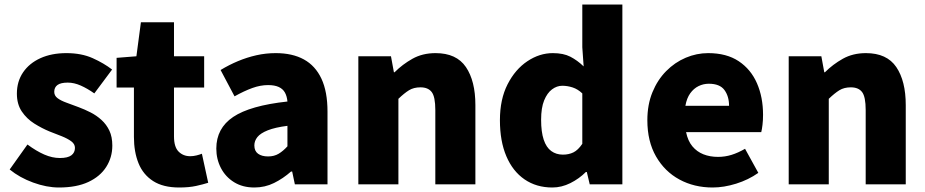

<svg xmlns="http://www.w3.org/2000/svg" viewBox="-20 -819 4110 853"><path d="M242 14Q187 14 127 -8Q67 -30 23 -66L102 -177Q141 -148 176.5 -132.5Q212 -117 246 -117Q281 -117 297 -129Q313 -141 313 -162Q313 -179 297 -191Q281 -203 255 -213.5Q229 -224 200 -235Q166 -249 132.5 -270Q99 -291 77 -323.5Q55 -356 55 -403Q55 -457 82.5 -497.5Q110 -538 159.5 -560.5Q209 -583 275 -583Q342 -583 392 -560.5Q442 -538 478 -510L399 -404Q368 -426 338.5 -439Q309 -452 281 -452Q250 -452 235.5 -441.5Q221 -431 221 -411Q221 -394 235.5 -383Q250 -372 275 -363Q300 -354 329 -343Q356 -333 382.5 -319.5Q409 -306 431 -286Q453 -266 466 -238.5Q479 -211 479 -172Q479 -120 452 -77.5Q425 -35 372.5 -10.5Q320 14 242 14Z M776 14Q705 14 660.5 -14.5Q616 -43 595.5 -93.5Q575 -144 575 -211V-430H498V-562L586 -569L606 -720H753V-569H887V-430H753V-213Q753 -166 773.5 -145.5Q794 -125 825 -125Q839 -125 853 -128.5Q867 -132 877 -136L905 -7Q883 0 851.5 7Q820 14 776 14Z M1110 14Q1058 14 1020 -9.5Q982 -33 961.5 -72.5Q941 -112 941 -159Q941 -249 1016 -299.5Q1091 -350 1257 -368Q1255 -391 1246 -407.5Q1237 -424 1218.5 -432.5Q1200 -441 1171 -441Q1137 -441 1101 -428Q1065 -415 1022 -391L960 -508Q998 -531 1037.5 -547.5Q1077 -564 1119 -573.5Q1161 -583 1205 -583Q1279 -583 1330 -555Q1381 -527 1408 -469.5Q1435 -412 1435 -323V0H1290L1278 -57H1273Q1238 -26 1197.5 -6Q1157 14 1110 14ZM1171 -124Q1198 -124 1218 -136Q1238 -148 1257 -169V-260Q1202 -253 1169.5 -240Q1137 -227 1123.5 -210Q1110 -193 1110 -173Q1110 -148 1126.5 -136Q1143 -124 1171 -124Z M1572 0V-569H1717L1730 -498H1733Q1768 -533 1812.5 -558Q1857 -583 1915 -583Q2008 -583 2050 -521Q2092 -459 2092 -352V0H1914V-330Q1914 -389 1898 -410Q1882 -431 1848 -431Q1818 -431 1797 -418Q1776 -405 1750 -380V0Z M2434 14Q2363 14 2310.5 -22Q2258 -58 2229.5 -125Q2201 -192 2201 -285Q2201 -378 2235 -444.5Q2269 -511 2323 -547Q2377 -583 2436 -583Q2483 -583 2514 -567Q2545 -551 2573 -524L2567 -609V-799H2745V0H2600L2587 -55H2583Q2553 -25 2514 -5.5Q2475 14 2434 14ZM2481 -132Q2507 -132 2527.5 -142Q2548 -152 2567 -180V-404Q2547 -423 2524 -430.5Q2501 -438 2478 -438Q2454 -438 2432.5 -422Q2411 -406 2397.5 -373Q2384 -340 2384 -287Q2384 -233 2395.5 -198.5Q2407 -164 2429 -148Q2451 -132 2481 -132Z M3146 14Q3064 14 2998.5 -21.5Q2933 -57 2894.5 -124Q2856 -191 2856 -285Q2856 -354 2878.5 -409Q2901 -464 2939.5 -503Q2978 -542 3026.5 -562.5Q3075 -583 3126 -583Q3208 -583 3262 -547Q3316 -511 3343 -449Q3370 -387 3370 -309Q3370 -285 3367.5 -264Q3365 -243 3362 -232H3028Q3036 -193 3056 -169Q3076 -145 3105 -133.5Q3134 -122 3170 -122Q3201 -122 3230 -131Q3259 -140 3290 -158L3349 -51Q3305 -20 3250.5 -3Q3196 14 3146 14ZM3025 -349H3219Q3219 -391 3198.5 -419Q3178 -447 3129 -447Q3105 -447 3083.5 -436.5Q3062 -426 3046.5 -404.5Q3031 -383 3025 -349Z M3484 0V-569H3629L3642 -498H3645Q3680 -533 3724.5 -558Q3769 -583 3827 -583Q3920 -583 3962 -521Q4004 -459 4004 -352V0H3826V-330Q3826 -389 3810 -410Q3794 -431 3760 -431Q3730 -431 3709 -418Q3688 -405 3662 -380V0Z"/></svg>

Font: Noto Sans TC Thin Black
Style: Regular
Weight: 900
Version: Version 2.004-H2;hotconv 1.0.118;makeotfexe 2.5.65603